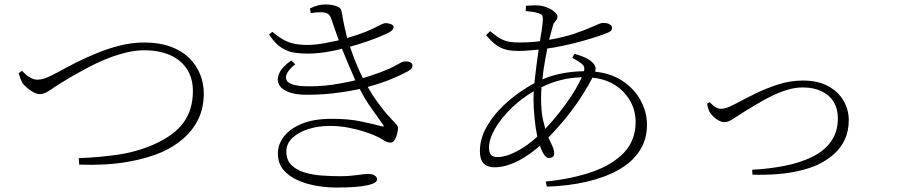

<svg xmlns="http://www.w3.org/2000/svg" viewBox="-20 -802 4030 863"><path d="M334 -91Q432 -95 514.5 -107.5Q597 -120 672 -153Q764 -194 805.5 -252Q847 -310 847 -392Q847 -451 820 -492Q793 -533 744 -554.5Q695 -576 628 -576Q593 -576 556.5 -568Q520 -560 484 -547Q448 -534 414.5 -518Q381 -502 351.5 -485.5Q322 -469 297 -455Q236 -419 208 -399Q180 -379 160 -379Q147 -379 132 -386.5Q117 -394 104.5 -405Q92 -416 84 -425Q77 -435 72.5 -447Q68 -459 64 -473L79 -484Q97 -464 114.5 -454Q132 -444 146 -444Q157 -444 168 -446Q179 -448 197 -456Q215 -464 245 -480Q277 -498 320.5 -520Q364 -542 415 -563Q466 -584 520 -597.5Q574 -611 628 -611Q696 -611 746.5 -592.5Q797 -574 830 -541.5Q863 -509 879.5 -468Q896 -427 896 -382Q896 -318 872 -268Q848 -218 805.5 -180.5Q763 -143 707 -118Q677 -105 637.5 -93.5Q598 -82 551 -74Q504 -66 450 -63Q396 -60 336 -62Z M1493 41Q1451 41 1405 33.5Q1359 26 1319 8.5Q1279 -9 1254 -38.5Q1229 -68 1229 -113Q1229 -152 1255.5 -187.5Q1282 -223 1336 -245.5Q1390 -268 1472 -268Q1546 -268 1601 -256.5Q1656 -245 1693 -235Q1703 -232 1704 -234Q1704 -234 1705 -235Q1705 -237 1700 -244Q1685 -266 1649 -316Q1622 -353 1597 -402Q1557 -393 1512 -387Q1441 -376 1359 -376Q1306 -376 1274 -389.5Q1242 -403 1232.5 -425.5Q1223 -448 1236.5 -475.5Q1250 -503 1289 -530L1307 -513Q1255 -471 1267.5 -442.5Q1280 -414 1370 -414Q1442 -414 1509 -427Q1545 -433 1577 -441Q1560 -479 1543 -520Q1530 -550 1517 -583Q1496 -577 1474 -573Q1414 -561 1362 -561Q1333 -561 1304 -565Q1275 -569 1246 -587Q1217 -605 1189 -647L1204 -659Q1227 -640 1248 -627Q1269 -614 1296 -607Q1323 -600 1364 -600Q1384 -600 1411.5 -603.5Q1439 -607 1469 -614Q1487 -617 1503 -621Q1486 -666 1470 -715Q1465 -731 1455 -739Q1445 -747 1422 -747Q1409 -747 1398.5 -746Q1388 -745 1377 -743L1373 -764Q1394 -774 1410 -778Q1426 -782 1445 -782Q1466 -782 1489 -775.5Q1512 -769 1515 -752Q1519 -731 1523 -708.5Q1527 -686 1533 -663Q1536 -647 1540 -631Q1592 -646 1626 -660Q1663 -676 1683.5 -687Q1704 -698 1713 -698Q1721 -698 1729 -696Q1737 -694 1743 -690.5Q1749 -687 1749 -680Q1749 -674 1744.5 -668.5Q1740 -663 1730 -657Q1719 -650 1680.5 -634.5Q1642 -619 1588 -602Q1570 -597 1553 -592Q1557 -580 1562 -567Q1571 -539 1585 -508Q1596 -480 1611 -451Q1622 -454 1634 -458Q1691 -476 1731 -494Q1755 -505 1766.5 -512Q1778 -519 1785.5 -522.5Q1793 -526 1802 -526Q1812 -526 1819 -524Q1826 -522 1830 -518Q1834 -514 1834 -508Q1834 -501 1830 -495Q1826 -489 1814 -482Q1787 -467 1743.5 -448.5Q1700 -430 1642 -414Q1637 -412 1633 -411Q1656 -371 1676 -344Q1704 -305 1725 -282.5Q1746 -260 1757.5 -247.5Q1769 -235 1769 -227Q1769 -216 1765 -200Q1761 -184 1753.5 -172.5Q1746 -161 1735 -161Q1725 -161 1715.5 -165.5Q1706 -170 1694.5 -177.5Q1683 -185 1666 -192Q1647 -201 1615.5 -211Q1584 -221 1544.5 -228.5Q1505 -236 1463 -236Q1409 -236 1364.5 -221.5Q1320 -207 1293.5 -181.5Q1267 -156 1267 -121Q1267 -83 1289.5 -60.5Q1312 -38 1348.5 -27Q1385 -16 1426.5 -13Q1468 -10 1506 -10Q1532 -10 1551 -11.5Q1570 -13 1584.5 -15Q1599 -17 1611.5 -18.5Q1624 -20 1636 -20Q1655 -20 1665 -12.5Q1675 -5 1675 4Q1675 12 1665.5 18.5Q1656 25 1635 30Q1614 35 1579 38Q1544 41 1493 41Z M2433 14Q2552 2 2643 -30Q2734 -62 2785.5 -117Q2837 -172 2837 -254Q2837 -308 2809.5 -353.5Q2782 -399 2732 -427Q2693 -448 2643 -453Q2627 -421 2603 -383Q2570 -330 2527 -276Q2488 -228 2445 -184Q2455 -163 2462 -147Q2471 -128 2471 -112Q2471 -101 2464 -96.5Q2457 -92 2448 -92Q2432 -92 2419 -118Q2412 -131 2407 -147Q2359 -105 2313 -81Q2253 -50 2203 -50Q2171 -50 2154 -67.5Q2137 -85 2137 -122Q2137 -174 2162 -222Q2187 -270 2226.5 -311Q2266 -352 2311 -384Q2348 -410 2382 -428Q2383 -441 2385 -455Q2391 -510 2399 -564Q2400 -572 2401 -579Q2384 -577 2366 -576Q2337 -573 2310 -573Q2282 -573 2258.5 -578Q2235 -583 2213 -598Q2191 -613 2165 -644L2183 -662Q2210 -639 2230.5 -628Q2251 -617 2270.5 -614Q2290 -611 2314 -611Q2341 -611 2369 -613Q2388 -614 2407 -617Q2410 -640 2414 -660Q2420 -701 2420 -716Q2420 -729 2416.5 -733.5Q2413 -738 2402 -742Q2388 -747 2373.5 -749Q2359 -751 2343 -752L2344 -776Q2356 -777 2367.5 -777.5Q2379 -778 2386 -778Q2415 -778 2437.5 -769Q2460 -760 2473 -748Q2486 -736 2486 -728Q2486 -719 2481.5 -713.5Q2477 -708 2471.5 -700.5Q2466 -693 2462 -675Q2456 -655 2448 -623Q2516 -635 2563 -651Q2618 -670 2649 -684.5Q2680 -699 2690 -699Q2710 -699 2720.5 -692.5Q2731 -686 2731 -677Q2731 -671 2728 -666Q2725 -661 2714 -656Q2698 -649 2666.5 -638.5Q2635 -628 2594 -616.5Q2553 -605 2508 -596Q2473 -588 2440 -584Q2435 -558 2430 -531Q2422 -488 2418 -445Q2449 -459 2491 -469Q2545 -481 2605 -482Q2609 -500 2601 -509Q2589 -523 2552 -542L2562 -560Q2588 -553 2610.5 -543Q2633 -533 2648 -516Q2656 -506 2657 -497Q2658 -490 2655 -480Q2717 -473 2764 -447Q2825 -411 2856.5 -356Q2888 -301 2888 -241Q2888 -173 2853.5 -122Q2819 -71 2757.5 -37Q2696 -3 2614 15.5Q2532 34 2438 37ZM2379 -392Q2325 -360 2283 -320Q2233 -272 2205.5 -224.5Q2178 -177 2178 -139Q2178 -116 2187 -106Q2196 -96 2216 -96Q2245 -96 2279 -110.5Q2313 -125 2347 -149Q2373 -167 2395 -188Q2387 -226 2383 -269Q2378 -315 2378 -356Q2378 -373 2379 -392ZM2595 -455Q2543 -453 2500 -442Q2457 -431 2414 -410Q2412 -383 2412 -360Q2412 -302 2421 -262Q2426 -241 2431 -223Q2449 -242 2467 -263Q2495 -296 2521 -331.5Q2547 -367 2567 -401Q2584 -430 2595 -455Z M3361 -39Q3437 -43 3506 -56.5Q3575 -70 3629 -96Q3683 -122 3714.5 -165Q3746 -208 3746 -270Q3746 -313 3727 -344Q3708 -375 3672.5 -392Q3637 -409 3588 -409Q3554 -409 3518 -398Q3482 -387 3448.5 -370.5Q3415 -354 3386 -336.5Q3357 -319 3335 -306Q3292 -279 3272.5 -266Q3253 -253 3236 -253Q3225 -253 3212 -259.5Q3199 -266 3188.5 -276Q3178 -286 3172 -295Q3166 -304 3163 -314.5Q3160 -325 3158 -336L3170 -343Q3182 -329 3195 -321Q3208 -313 3220 -313Q3232 -313 3245 -317Q3258 -321 3289 -337Q3324 -356 3372.5 -380Q3421 -404 3476.5 -422Q3532 -440 3588 -440Q3657 -440 3703 -414.5Q3749 -389 3772 -348.5Q3795 -308 3795 -262Q3795 -213 3777 -174.5Q3759 -136 3727 -108Q3695 -80 3654 -61Q3621 -46 3575.5 -35Q3530 -24 3476 -19.5Q3422 -15 3362 -17Z"/></svg>

Font: Noto Serif HK ExtraLight ExtraLight
Style: Regular
Weight: 250
Version: Version 2.003-H1;hotconv 1.1.1;makeotfexe 2.6.0